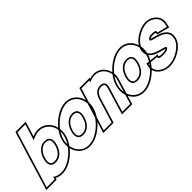

<svg xmlns="http://www.w3.org/2000/svg" viewBox="48 -1853 2929 2929"><g transform="rotate(-45 1512.0 -389.0)"><path d="M178.5 21.1 165.1 65H-4.9L21.1 -20L100.9 -281L247 -759L273 -844H443L417 -759L363.4 -583.6C416.2 -611.3 470.9 -627.7 522 -628C687 -628 785.7 -457 730.9 -281C676.8 -104 475.8 66 310.1 65C259 65 214.3 48.8 178.5 21.1ZM270.9 -281C236.4 -168 273.8 -104 362.1 -105C451.1 -105 527.1 -167 560.9 -281C595.5 -394 558.7 -457 470 -458C381 -458 305.8 -395 270.9 -281ZM192.7 60.3C227.6 79.6 266.8 90 310.1 90C490.4 91.1 697.8 -87.2 754.8 -273.6C765.8 -308.8 771.1 -344.3 771.1 -378.3C771.4 -525.6 672.5 -653 521.9 -653C482.7 -652.8 442.1 -643.8 403.5 -629.1L476.8 -869H254.5L-38.7 90H183.6ZM294.8 -273.7C327.5 -380.7 394.7 -433 469.9 -433C482.4 -432.9 493.7 -431.2 502.7 -428.4C542.8 -416.4 564.5 -378.2 537 -288.2C505.2 -181.4 437.9 -130 362 -130C348.5 -129.8 337.5 -131.4 328.2 -134.2C289.5 -145.7 267.5 -184.4 294.8 -273.7Z M696.2 -282C750.3 -459 952.7 -627 1117 -628C1282 -628 1380.7 -457 1326.2 -282C1272.1 -105 1071.8 66 905.1 65C740.1 65 642.1 -105 696.2 -282ZM866.2 -282C831.7 -169 868.8 -104 957.1 -105C1046.1 -105 1122.4 -168 1156.2 -282C1190.5 -394 1153.7 -457 1065 -458C976 -458 900.5 -394 866.2 -282ZM672.3 -289.3C661.5 -253.8 656.3 -218.4 656.3 -184.3C656.2 -36.7 754.8 90 905.1 90C1086.4 91.1 1293.1 -88.3 1350.1 -274.6C1361 -309.7 1366.3 -345.1 1366.3 -379.1C1366.3 -525.8 1267.4 -653 1116.9 -653C938.2 -651.9 729.4 -476.1 672.3 -289.3ZM890.1 -274.7C922.2 -379.7 989.8 -433 1064.9 -433C1077.4 -432.9 1088.7 -431.2 1097.8 -428.4C1137.9 -416.3 1159.5 -378.2 1132.3 -289.2C1100.5 -182.3 1032.8 -130 957 -130C943.5 -129.8 932.6 -131.4 923.3 -134.2C884.7 -145.9 862.8 -185.4 890.1 -274.7Z M1597.7 -597.5C1639.6 -616.6 1682.2 -627.7 1722 -628C1869 -628 1962.1 -478 1914.7 -326L1821.1 -20L1795.8 66H1626.8L1651.8 -19L1744.7 -326C1771.3 -413 1743.7 -457 1670 -458C1597 -458 1541.3 -413 1514.7 -326L1488.7 -241L1421.1 -20L1395.1 65H1225.1L1251.1 -20L1318.7 -241L1344.7 -326L1411 -543L1437 -628H1607ZM1636.5 -639.1 1640.8 -653H1418.5L1191.3 90H1413.6L1538.6 -318.7C1562.9 -398.2 1609.6 -433 1669.9 -433C1681.4 -432.8 1691.6 -431.3 1699.3 -429C1726.3 -420.7 1741.1 -399.9 1720.7 -333.2L1627.9 -26.1L1593.4 91H1814.5L1845.1 -12.8L1938.6 -318.6C1947.7 -347.8 1952.1 -377.3 1952.1 -405.7C1952.5 -537.7 1858.8 -653 1721.9 -653C1693.8 -652.8 1663.9 -647.4 1636.5 -639.1Z M1866.2 -282C1920.3 -459 2122.7 -627 2287 -628C2452 -628 2550.7 -457 2496.2 -282C2442.1 -105 2241.8 66 2075.1 65C1910.1 65 1812.1 -105 1866.2 -282ZM2036.2 -282C2001.7 -169 2038.8 -104 2127.1 -105C2216.1 -105 2292.4 -168 2326.2 -282C2360.5 -394 2323.7 -457 2235 -458C2146 -458 2070.5 -394 2036.2 -282ZM1842.3 -289.3C1831.5 -253.8 1826.3 -218.4 1826.3 -184.3C1826.2 -36.7 1924.8 90 2075.1 90C2256.4 91.1 2463.1 -88.3 2520.1 -274.6C2531 -309.7 2536.3 -345.1 2536.3 -379.1C2536.3 -525.8 2437.4 -653 2286.9 -653C2108.2 -651.9 1899.4 -476.1 1842.3 -289.3ZM2060.1 -274.7C2092.2 -379.7 2159.8 -433 2234.9 -433C2247.4 -432.9 2258.7 -431.2 2267.8 -428.4C2307.9 -416.3 2329.5 -378.2 2302.3 -289.2C2270.5 -182.3 2202.8 -130 2127 -130C2113.5 -129.8 2102.6 -131.4 2093.3 -134.2C2054.7 -145.9 2032.8 -185.4 2060.1 -274.7Z M3031.3 -413 3023.1 -370 2862.3 -410 2861.3 -413C2870.4 -443 2855.7 -457 2790 -458C2725 -458 2700.1 -442 2691 -412C2675.4 -361 3043.8 -382 2970.9 -150C2935.4 -34 2762.8 66 2630.1 65C2499.1 65 2385.1 -33 2420.9 -150L2424.1 -167L2588.9 -150H2590.9C2582.6 -123 2603.8 -104 2682.1 -105C2761.1 -105 2792.3 -122 2800.6 -149L2800.9 -150C2816.8 -202 2451.7 -179 2521.3 -413C2556.4 -528 2720.7 -627 2842 -628C2965 -628 3066.1 -527 3031.3 -413ZM3055.6 -407C3060.9 -425.2 3063.1 -440.9 3063.2 -457.7C3063.8 -569.3 2959.2 -653 2841.9 -653C2710.6 -651.9 2537 -549.8 2497.3 -420.2C2430.6 -195.8 2717.3 -170.3 2771.6 -148C2763.7 -140.3 2739.2 -130 2681.9 -130C2636.7 -129.4 2617.1 -137.7 2614.2 -140.2C2614.3 -140.8 2614.4 -141.5 2614.8 -142.7L2624.6 -175H2590.9C2535.3 -180.7 2481.5 -186.2 2426.6 -191.9L2403.7 -194.2L2396.5 -155.9C2391.4 -138.4 2389.2 -123.2 2389.2 -107C2389 9.2 2507.2 90 2630 90C2771.7 91.1 2954.7 -11.6 2994.7 -142.6C3065.1 -366.4 2772.6 -392.7 2719.5 -414.7C2725.5 -423.1 2740.9 -433 2789.8 -433C2818.4 -432.6 2834.9 -428.3 2838.7 -426.3C2838.5 -424.6 2838.2 -423 2837.4 -420.3L2834.9 -412.3L2843.4 -389L3042.8 -339.4Z"/></g></svg>

Font: Nordica Plus
Style: NordicaClassicBkOblOl
Weight: 900
Version: Version 1.01